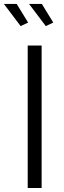

<svg xmlns="http://www.w3.org/2000/svg" viewBox="-49 -937 317 957"><path d="M89.1 0V-710H158.5V0ZM95.9 -917.3H159.6L216.5 -824.5L179.3 -806.9ZM-29.5 -917.3H34.2L91.1 -824.5L53.9 -806.9Z"/></svg>

Font: Raleway Thin
Style: Regular
Weight: 100
Designer: Matt McInerney, Pablo Impallari, Rodrigo Fuenzalida
Foundry: Matt McInerney, Pablo Impallari, Rodrigo Fuenzalida
Version: Version 4.026